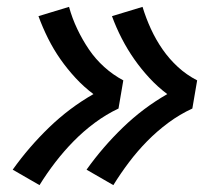

<svg xmlns="http://www.w3.org/2000/svg" viewBox="-20 -615 640 559"><path d="M310 -76 232 -121Q279 -187 338 -244Q397 -301 467 -341Q439 -362 415 -388Q391 -414 371 -442.5Q351 -471 334.5 -503Q318 -535 306 -568L395 -595Q405 -562 419.5 -530.5Q434 -499 453.5 -471Q473 -443 498 -420Q523 -397 554 -381L540 -299Q503 -282 470 -257.5Q437 -233 408.5 -204Q380 -175 355.5 -142.5Q331 -110 310 -76ZM95 -76 17 -121Q64 -187 123 -244Q182 -301 252 -341Q224 -362 200 -388Q176 -414 156 -442.5Q136 -471 120 -503Q104 -535 92 -568L181 -595Q190 -562 205 -530.5Q220 -499 239 -471Q258 -443 283.5 -420Q309 -397 339 -381L325 -299Q289 -282 256 -257.5Q223 -233 194.5 -204Q166 -175 141 -142.5Q116 -110 95 -76Z"/></svg>

Font: Iosevka Curly MdExObl
Style: Regular
Weight: 500
Width: 7
Italic angle: -9°
Monospace: yes
Designer: Belleve Invis
Foundry: Belleve Invis
Version: Version 11.1.0; ttfautohint (v1.8.3)